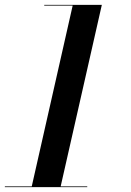

<svg xmlns="http://www.w3.org/2000/svg" viewBox="-60 -770 539 790"><path d="M-40 -3H70.6L239 -747H122V-750H359L189.6 -3H299V0H-40Z"/></svg>

Font: Bodoni* 72 Medium
Style: Italic
Weight: 500
Italic angle: -13°
Version: Version 1.002; ttfautohint (v0.97) -l 8 -r 50 -G 200 -x 14 -